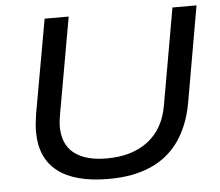

<svg xmlns="http://www.w3.org/2000/svg" viewBox="-51 -742 929 811"><g transform="rotate(-5 414.0 -337.0)"><path d="M379 12Q235 12 162 -45Q89 -102 89 -213Q89 -230 91 -249.5Q93 -269 96 -288L167 -686H269L197 -280Q195 -268 193 -253.5Q191 -239 191 -227Q191 -151 239 -113Q287 -75 378 -75Q484 -75 552 -126.5Q620 -178 637 -277L709 -686H811L740 -280Q723 -185 677.5 -119.5Q632 -54 557 -21Q482 12 379 12Z"/></g></svg>

Font: Archivo SemiExpanded
Style: Italic
Weight: 400
Width: 6
Italic angle: -10°
Designer: Hector Gatti
Foundry: Omnibus-Type
Version: Version 2.001